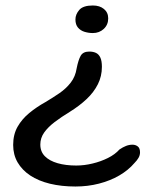

<svg xmlns="http://www.w3.org/2000/svg" viewBox="-20 -453 553 700"><path d="M305.5 -265Q320 -265 330.2 -260Q340.5 -255 346 -242.8Q351.5 -230.5 351.5 -209.5Q351.5 -175 336.8 -145.8Q322 -116.5 295.8 -91.8Q269.5 -67 234 -45Q203.5 -26.5 179.2 -8Q155 10.5 141 30.2Q127 50 127 74Q127 100 143.8 116.8Q160.5 133.5 190 142Q219.5 150.5 258 150.5Q287 150.5 317.2 143.2Q347.5 136 373.5 123Q399.5 110 415.5 92Q428 83.5 439.5 79Q451 74.5 463 74.5Q474 74.5 482.2 80.8Q490.5 87 490.5 102.5Q490.5 113 485 122.5Q479.5 132 470.5 141Q448 167.5 414.8 186.8Q381.5 206 340.8 216.5Q300 227 255 227Q204 227 162 216.8Q120 206.5 90.2 186.8Q60.5 167 44.2 139Q28 111 28 75.5Q28 37.5 44 9.2Q60 -19 86.8 -41Q113.5 -63 146 -81Q172 -96.5 196.5 -113.2Q221 -130 238 -152Q255 -174 259.5 -204Q265.5 -234.5 274.2 -249.8Q283 -265 305.5 -265ZM318.5 -433Q343.5 -433 359 -420.2Q374.5 -407.5 374.5 -386Q374.5 -362.5 358.2 -347.5Q342 -332.5 318.5 -332.5Q303 -332.5 288.2 -337Q273.5 -341.5 264.2 -352.5Q255 -363.5 255 -382Q255 -400.5 269 -416.8Q283 -433 318.5 -433Z"/></svg>

Font: Gluten
Style: Regular
Weight: 400
Designer: Tyler Finck
Foundry: Etcetera Type Company
Version: Version 1.300